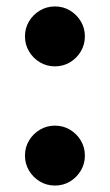

<svg xmlns="http://www.w3.org/2000/svg" viewBox="-20 -558 341 596"><path d="M57.5 -75Q57.5 -49.5 70.1 -28.4Q82.7 -7.3 103.9 5.4Q125 18 150.5 18Q176.3 18 197.3 5.4Q218.3 -7.3 230.9 -28.4Q243.5 -49.5 243.5 -75Q243.5 -100.8 230.9 -121.8Q218.3 -142.8 197.3 -155.4Q176.3 -168 150.5 -168Q125 -168 103.9 -155.4Q82.7 -142.8 70.1 -121.8Q57.5 -100.8 57.5 -75ZM57.5 -445Q57.5 -419.5 70.1 -398.4Q82.7 -377.2 103.9 -364.6Q125 -352 150.5 -352Q176.3 -352 197.3 -364.6Q218.3 -377.2 230.9 -398.4Q243.5 -419.5 243.5 -445Q243.5 -470.7 230.9 -491.7Q218.3 -512.7 197.3 -525.4Q176.3 -538 150.5 -538Q125 -538 103.9 -525.4Q82.7 -512.7 70.1 -491.7Q57.5 -470.7 57.5 -445Z"/></svg>

Font: Besley
Style: Regular
Weight: 400
Designer: Owen Earl
Foundry: indestructible type*
Version: Version 4.000